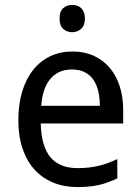

<svg xmlns="http://www.w3.org/2000/svg" viewBox="-20 -757 575 787"><path d="M296.9 9.8Q243.2 9.8 198.7 -8.3Q154.3 -26.4 122.3 -61Q90.3 -95.7 72.8 -147Q55.2 -198.2 55.2 -264.2Q55.2 -330.6 71.3 -382.8Q87.4 -435.1 116.7 -471.4Q146 -507.8 186.8 -526.9Q227.5 -545.9 276.9 -545.9Q325.2 -545.9 363.8 -528.6Q402.3 -511.2 429.2 -479.7Q456.1 -448.2 470.5 -404.1Q484.9 -359.9 484.9 -306.2V-251H147Q149.4 -156.7 186.8 -112.3Q224.1 -67.9 297.9 -67.9Q322.8 -67.9 344 -70.3Q365.2 -72.8 385 -77.4Q404.8 -82 423.3 -89.1Q441.9 -96.2 460.9 -105V-25.9Q441.4 -16.6 422.6 -9.8Q403.8 -2.9 384 1.5Q364.3 5.9 343 7.8Q321.8 9.8 296.9 9.8ZM274.9 -472.2Q219.2 -472.2 186.8 -434.1Q154.3 -396 148.9 -323.2H389.2Q389.2 -356.4 382.6 -384Q376 -411.6 362.1 -431.2Q348.1 -450.7 326.7 -461.4Q305.2 -472.2 274.9 -472.2ZM224.1 -681.2Q224.1 -710.4 239 -723.6Q253.9 -736.8 275.9 -736.8Q286.6 -736.8 296.1 -733.6Q305.7 -730.5 312.7 -723.6Q319.8 -716.8 324 -706.3Q328.1 -695.8 328.1 -681.2Q328.1 -652.8 312.7 -638.9Q297.4 -625 275.9 -625Q253.9 -625 239 -638.7Q224.1 -652.3 224.1 -681.2Z"/></svg>

Font: Droid Sans
Style: Regular
Weight: 400
Foundry: Ascender Corporation
Version: Version 1.00 build 114